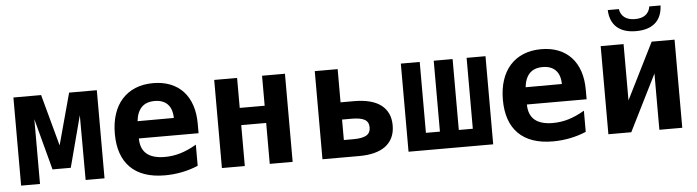

<svg xmlns="http://www.w3.org/2000/svg" viewBox="-48 -969 4309 1187"><g transform="rotate(-5 2107.0 -375.5)"><path d="M42 -546.9H213.9L300.8 -227.1L387.7 -546.9H559.6V0H442.4L441.4 -401.9L357.4 -83H244.1L159.2 -401.9V0H42Z M933.6 14.2Q862.8 14.2 809.3 -4.4Q755.9 -22.9 719.7 -59.1Q683.6 -95.2 665.3 -147.7Q647 -200.2 647 -268.6Q647 -336.4 664.8 -390.4Q682.6 -444.3 716.3 -481.9Q750 -519.5 798.8 -539.8Q847.7 -560.1 910.2 -560.1Q969.2 -560.1 1016.1 -541.5Q1063 -522.9 1095.7 -487.8Q1128.4 -452.6 1145.8 -401.6Q1163.1 -350.6 1163.1 -285.2V-227.1H792.5Q793 -99.1 942.9 -99.1Q992.7 -99.1 1040 -113.3Q1087.4 -127.4 1140.1 -158.2V-26.9Q1091.3 -6.3 1039.1 3.9Q986.8 14.2 933.6 14.2ZM1019 -334.5Q1018.1 -391.1 989.7 -420.2Q961.4 -449.2 909.7 -449.2Q856.9 -449.2 828.4 -419.7Q799.8 -390.1 793.9 -334Z M1288.1 -546.9H1430.2V-360.8H1585V-546.9H1727.1V0H1585V-253.9H1430.2V0H1288.1Z M1912.1 -546.9H2054.2V-340.8H2140.6Q2192.4 -340.8 2233.6 -330.3Q2274.9 -319.8 2303.5 -298.8Q2332 -277.8 2347.4 -245.8Q2362.8 -213.9 2362.8 -170.9Q2362.8 -127.9 2347.4 -95.7Q2332 -63.5 2303.5 -42.2Q2274.9 -21 2233.6 -10.5Q2192.4 0 2140.6 0H1912.1ZM2114.3 -106.9Q2168.5 -106.9 2194.1 -121.8Q2219.7 -136.7 2219.7 -170.9Q2219.7 -205.1 2194.1 -219.5Q2168.5 -233.9 2114.3 -233.9H2054.2V-106.9Z M2446.3 -546.9H2563.5V-106.9H2650.4V-546.9H2767.6V-106.9H2854.5V-546.9H2971.7V0H2446.3Z M3341.8 14.2Q3271 14.2 3217.5 -4.4Q3164.1 -22.9 3127.9 -59.1Q3091.8 -95.2 3073.5 -147.7Q3055.2 -200.2 3055.2 -268.6Q3055.2 -336.4 3073 -390.4Q3090.8 -444.3 3124.5 -481.9Q3158.2 -519.5 3207 -539.8Q3255.9 -560.1 3318.4 -560.1Q3377.4 -560.1 3424.3 -541.5Q3471.2 -522.9 3503.9 -487.8Q3536.6 -452.6 3554 -401.6Q3571.3 -350.6 3571.3 -285.2V-227.1H3200.7Q3201.2 -99.1 3351.1 -99.1Q3400.9 -99.1 3448.2 -113.3Q3495.6 -127.4 3548.3 -158.2V-26.9Q3499.5 -6.3 3447.3 3.9Q3395 14.2 3341.8 14.2ZM3427.2 -334.5Q3426.3 -391.1 3397.9 -420.2Q3369.6 -449.2 3317.9 -449.2Q3265.1 -449.2 3236.6 -419.7Q3208 -390.1 3202.1 -334Z M3913.1 -620.1Q3836.4 -620.1 3794.4 -657.2Q3752.4 -694.3 3749.5 -765.1H3818.4Q3823.7 -731.4 3847.9 -713.1Q3872.1 -694.8 3913.1 -694.8Q3954.1 -694.8 3978 -712.9Q4002 -731 4007.3 -765.1H4077.1Q4074.2 -694.3 4032.2 -657.2Q3990.2 -620.1 3913.1 -620.1ZM3686.5 -546.9H3828.6V-197.8L4002.9 -546.9H4145V0H4002.9V-349.1L3828.6 0H3686.5Z"/></g></svg>

Font: Hack
Style: Bold
Weight: 700
Monospace: yes
Designer: Christopher Simpkins
Foundry: Christopher Simpkins
Version: Version 2.017